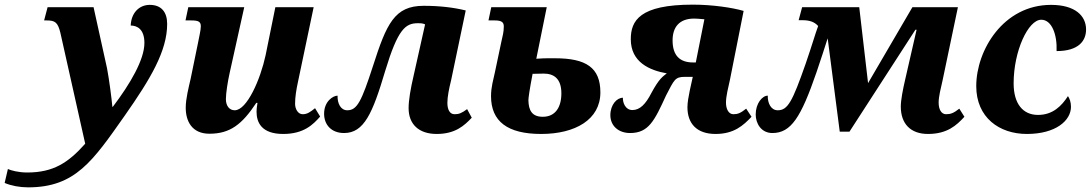

<svg xmlns="http://www.w3.org/2000/svg" viewBox="-170 -567 4698 827"><path d="M-49 240C155 240 230 126 368 -70C478 -227 550 -347 550 -464C550 -515 525 -546 475 -546C429 -546 395 -511 393 -457C421 -457 452 -441 452 -382C452 -310 391 -206 316 -107H314C311 -142 300 -226 291 -273L233 -536H35L20 -479H31C67 -479 79 -471 90 -426L197 52C124 134 60 176 -53 176C-91 176 -123 167 -136 161L-150 221C-122 233 -85 240 -49 240Z M1050 10C1139 10 1179 -31 1209 -65L1187 -101C1166 -84 1153 -75 1134 -75C1113 -75 1101 -98 1101 -120C1101 -149 1106 -180 1114 -217L1181 -536H1016L974 -329C952 -226 894 -92 841 -92C818 -92 803 -111 803 -140C803 -166 811 -216 819 -252L882 -536H641L629 -479H654C684 -479 695 -474 695 -454C695 -435 687 -407 682 -378L651 -227C643 -192 630 -142 630 -103C630 -46 656 9 732 9C820 9 872 -30 934 -124H939C936 -105 935 -95 935 -86C935 -39 957 10 1050 10Z M1711 10C1791 10 1830 -26 1862 -60L1842 -97C1818 -79 1806 -75 1788 -75C1766 -75 1757 -97 1757 -124C1757 -150 1764 -185 1773 -221L1836 -522C1783 -535 1723 -542 1655 -542C1529 -542 1495 -465 1436 -281C1387 -130 1368 -92 1326 -92C1297 -92 1283 -122 1284 -155C1265 -155 1226 -131 1226 -77C1226 -30 1257 6 1312 6C1398 6 1435 -79 1489 -261C1544 -443 1577 -467 1630 -467C1646 -467 1652 -466 1661 -462L1612 -243C1598 -183 1590 -135 1590 -101C1590 -32 1634 10 1711 10Z M2161 10C2308 10 2416 -52 2416 -169C2416 -276 2354 -316 2221 -316C2214 -316 2182 -317 2140 -314L2185 -536H1946L1934 -479H1961C1991 -479 2000 -471 2000 -453C2000 -428 1995 -413 1989 -385L1962 -257C1955 -224 1945 -192 1945 -153C1945 -44 2016 10 2161 10ZM2168 -64C2121 -64 2107 -92 2106 -135C2106 -144 2110 -176 2124 -249C2142 -249 2156 -250 2172 -250C2214 -250 2248 -230 2248 -165C2248 -105 2222 -64 2168 -64Z M2912 10C2992 10 3032 -27 3067 -64L3044 -99C3020 -80 3008 -75 2989 -75C2968 -75 2957 -98 2957 -125C2957 -153 2967 -191 2974 -223L3033 -520C2985 -534 2899 -547 2814 -547C2585 -547 2547 -478 2547 -398C2547 -299 2628 -264 2702 -251C2685 -237 2670 -230 2636 -167C2611 -118 2586 -93 2554 -93C2523 -93 2512 -126 2513 -146C2487 -146 2459 -116 2459 -71C2459 -25 2494 6 2544 6C2624 6 2649 -47 2699 -156C2734 -223 2737 -236 2780 -236H2814L2801 -177C2796 -152 2791 -126 2791 -105C2791 -35 2831 10 2912 10ZM2815 -298C2758 -298 2727 -328 2727 -393C2727 -449 2755 -487 2820 -487C2828 -487 2842 -486 2864 -484L2827 -298Z M3827 10C3910 10 3950 -27 3984 -64L3962 -99C3938 -80 3925 -75 3905 -75C3884 -75 3873 -97 3873 -125C3873 -151 3882 -186 3890 -221L3956 -536H3760L3569 -209L3531 -536H3285L3270 -480H3286C3315 -480 3337 -474 3354 -455C3340 -417 3330 -379 3300 -292C3243 -129 3223 -92 3180 -92C3150 -92 3136 -124 3137 -155C3113 -155 3085 -121 3085 -74C3085 -36 3108 6 3157 6C3237 6 3280 -61 3347 -256C3366 -313 3382 -360 3395 -402L3447 0H3489L3773 -439H3778L3729 -225C3719 -182 3710 -136 3710 -108C3710 -34 3752 10 3827 10Z M4253 10C4378 10 4443 -48 4443 -107C4443 -127 4437 -143 4430 -153C4403 -111 4365 -72 4301 -72C4236 -72 4196 -120 4196 -208C4196 -348 4259 -482 4315 -482C4360 -482 4384 -419 4381 -347C4477 -347 4508 -392 4508 -440C4508 -498 4462 -546 4357 -546C4152 -546 4035 -351 4035 -196C4035 -61 4134 10 4253 10Z"/></svg>

Font: Noto Serif SemiCondensed Extra
Style: Italic
Weight: 800
Width: 4
Italic angle: -12°
Designer: Monotype Design Team
Foundry: Monotype Imaging Inc.
Version: Version 1.901